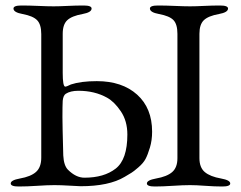

<svg xmlns="http://www.w3.org/2000/svg" viewBox="-20 -673 875 698"><path d="M443 -184Q443 -233 419.5 -268Q396 -303 369 -318Q324 -343 265 -343Q236 -343 219 -332Q210 -326 208 -307Q207 -289 207 -247Q207 -219 210 -108Q212 -71 227 -56Q256 -27 287 -27Q358 -27 400.5 -60Q443 -93 443 -184ZM130 -549Q130 -584 115 -599.5Q100 -615 62 -622Q29 -628 29 -642Q29 -653 58 -653Q86 -653 119.5 -651.5Q153 -650 175 -650Q195 -650 225.5 -651.5Q256 -653 284 -653Q313 -653 313 -642Q313 -628 280 -622Q241 -615 224.5 -599.5Q208 -584 208 -550V-408Q208 -359 217 -358Q222 -358 238 -366Q274 -378 332 -378Q424 -378 478.5 -329Q533 -280 533 -194Q533 -163 525 -136.5Q517 -110 509 -95Q501 -80 483 -64.5Q465 -49 458 -45Q451 -41 433 -30Q376 4 273 4Q267 4 234 2Q201 0 178 0Q153 0 115.5 2.5Q78 5 48 5Q19 5 19 -6Q19 -18 52 -24Q92 -31 111 -48Q130 -65 130 -100ZM625 -550Q625 -585 610.5 -600Q596 -615 558 -622Q525 -628 525 -642Q525 -653 554 -653Q582 -653 615.5 -651.5Q649 -650 671 -650Q691 -650 721.5 -651.5Q752 -653 780 -653Q809 -653 809 -642Q809 -628 776 -622Q737 -615 721 -599.5Q705 -584 705 -550V-98Q705 -64 724.5 -47.5Q744 -31 784 -24Q817 -18 817 -6Q817 5 788 5Q760 5 726.5 2.5Q693 0 671 0Q646 0 608 2.5Q570 5 543 5Q514 5 514 -6Q514 -18 547 -24Q587 -31 606 -47.5Q625 -64 625 -98Z"/></svg>

Font: EB Garamond 08
Style: Regular
Weight: 400
Version: Version 0.016 ; ttfautohint (v1.5)